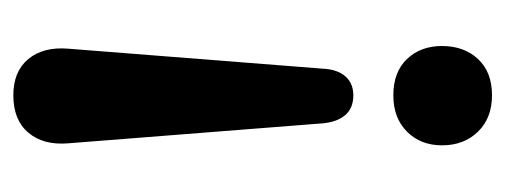

<svg xmlns="http://www.w3.org/2000/svg" viewBox="-255 -498 758 288"><g transform="rotate(-90 124.0 -354.0)"><path d="M125 -203Q106 -203 95.5 -215Q85 -227 83 -249L53 -631Q50 -668 69 -690.5Q88 -713 125 -713Q161 -713 179.5 -690.5Q198 -668 195 -631L165 -249Q164 -227 153.5 -215Q143 -203 125 -203ZM125 5Q91 5 70.5 -16Q50 -37 50 -70Q50 -102 70.5 -122.5Q91 -143 125 -143Q160 -143 179.5 -122.5Q199 -102 199 -70Q199 -37 179.5 -16Q160 5 125 5Z"/></g></svg>

Font: Nunito ExtraLight
Style: Bold
Weight: 700
Version: Version 3.602